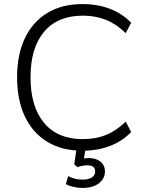

<svg xmlns="http://www.w3.org/2000/svg" viewBox="-20 -733 710 944"><path d="M386 8Q285 8 213 -35.5Q141 -79 102.5 -160Q64 -241 64 -353Q64 -465 102.5 -545.5Q141 -626 213 -669.5Q285 -713 386 -713Q460 -713 521 -689.5Q582 -666 625 -621L598 -570Q552 -615 501 -635.5Q450 -656 387 -656Q263 -656 196.5 -576.5Q130 -497 130 -353Q130 -209 196.5 -129Q263 -49 387 -49Q450 -49 501 -69.5Q552 -90 598 -135L625 -84Q582 -39 521 -15.5Q460 8 386 8ZM387 191Q363 191 341 186Q319 181 304 172L315 133Q333 142 349 146Q365 150 388 150Q415 150 431.5 139.5Q448 129 448 110Q448 96 439 88Q430 80 410 80Q399 80 388 81.5Q377 83 361 89L345 75L359 -20H404L391 55L370 51Q382 48 393.5 46Q405 44 415 44Q438 44 456.5 51.5Q475 59 485.5 74Q496 89 496 111Q496 134 482 152.5Q468 171 444 181Q420 191 387 191Z"/></svg>

Font: Nunito Sans 12pt ExtraLight 12pt Light
Style: Regular
Weight: 300
Version: Version 3.101;gftools[0.9.27]